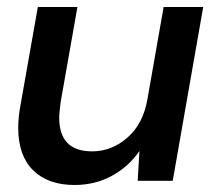

<svg xmlns="http://www.w3.org/2000/svg" viewBox="-20 -516 610 548"><path d="M193 12Q117 12 74.5 -30Q32 -72 32 -151Q32 -180 38 -213L88 -496H201L153 -224Q152 -215 150.5 -202Q149 -189 149 -180Q149 -84 243 -84Q299 -84 344 -123.5Q389 -163 401 -234L447 -496H560L473 0H373L378 -85Q347 -40 299 -14Q251 12 193 12Z"/></svg>

Font: Rethink Sans SemiBold
Style: Italic
Weight: 600
Italic angle: -10°
Designer: The Rethink Sans project authors (Hans Thiessen). DM Sans designed by Colophon Foundry.
Foundry: Rethink Communications LLC
Version: Version 1.001